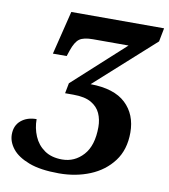

<svg xmlns="http://www.w3.org/2000/svg" viewBox="-82 -784 761 864"><g transform="rotate(10 299.0 -351.5)"><path d="M245 11Q160 11 107.5 -9Q55 -29 30.5 -60Q6 -91 6 -125Q6 -166 33.5 -189Q61 -212 104 -212Q104 -171 119.5 -134.5Q135 -98 167 -75.5Q199 -53 248 -53Q305 -53 344.5 -96.5Q384 -140 384 -225Q384 -259 371.5 -287Q359 -315 329.5 -332Q300 -349 248 -349H210L219 -396L454 -610H291Q249 -610 230 -596.5Q211 -583 197 -542L188 -515H125L174 -714H598L586 -652L316 -409Q424 -408 477 -358Q530 -308 530 -225Q530 -147 490.5 -94.5Q451 -42 386.5 -15.5Q322 11 245 11Z"/></g></svg>

Font: Noto Serif SemiCondensed
Style: Bold Italic
Weight: 700
Width: 4
Italic angle: -12°
Designer: Monotype Design Team
Foundry: Monotype Imaging Inc.
Version: Version 2.014